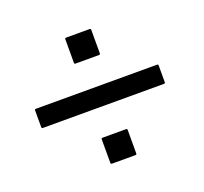

<svg xmlns="http://www.w3.org/2000/svg" viewBox="-95 -710 774 730"><g transform="rotate(-20 292.0 -345.0)"><path d="M335.5 -495H240.5Q235.5 -495 235.5 -500V-595Q235.5 -600 240.5 -600H335.5Q340.5 -600 340.5 -595V-500Q340.5 -495 335.5 -495ZM35 -312.5V-380Q35 -385 40 -385H530Q535 -385 535 -380V-312.5Q535 -307.5 530 -307.5H40Q35 -307.5 35 -312.5ZM335.5 -90H240.5Q235.5 -90 235.5 -95V-190Q235.5 -195 240.5 -195H335.5Q340.5 -195 340.5 -190V-95Q340.5 -90 335.5 -90Z"/></g></svg>

Font: MFEK Sans
Style: Regular
Weight: 400
Designer: Owen Earl
Foundry: indestructible type*
Version: Version 0.001; ttfautohint (v1.8.4.7-5d5b)